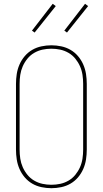

<svg xmlns="http://www.w3.org/2000/svg" viewBox="-20 -981 540 1009"><path d="M250 8Q224 8 198 2.5Q172 -3 149.5 -16Q127 -29 110 -49Q93 -69 82.5 -93Q72 -117 68 -143Q64 -169 64 -195V-540Q64 -566 68 -592Q72 -618 82.5 -642Q93 -666 110 -686Q127 -706 149.5 -719Q172 -732 198 -737.5Q224 -743 250 -743Q276 -743 302 -737.5Q328 -732 350.5 -719Q373 -706 390 -686Q407 -666 417.5 -642Q428 -618 432 -592Q436 -566 436 -540V-195Q436 -169 432 -143Q428 -117 417.5 -93Q407 -69 390 -49Q373 -29 350.5 -16Q328 -3 302 2.5Q276 8 250 8ZM250 -10Q274 -10 297 -15Q320 -20 340.5 -32Q361 -44 376 -62.5Q391 -81 400.5 -102.5Q410 -124 413.5 -147.5Q417 -171 417 -195V-540Q417 -564 413.5 -587.5Q410 -611 400.5 -632.5Q391 -654 376 -672.5Q361 -691 340.5 -703Q320 -715 297 -720Q274 -725 250 -725Q226 -725 203 -720Q180 -715 159.5 -703Q139 -691 124 -672.5Q109 -654 99.5 -632.5Q90 -611 86.5 -587.5Q83 -564 83 -540V-195Q83 -171 86.5 -147.5Q90 -124 99.5 -102.5Q109 -81 124 -62.5Q139 -44 159.5 -32Q180 -20 203 -15Q226 -10 250 -10ZM332 -810 318 -820 427 -961 443 -949ZM162 -810 148 -820 257 -961 273 -949Z"/></svg>

Font: Iosevka SS04 Thin
Style: Regular
Weight: 100
Monospace: yes
Designer: Belleve Invis
Foundry: Belleve Invis
Version: Version 19.0.0; ttfautohint (v1.8.4)